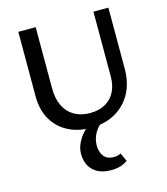

<svg xmlns="http://www.w3.org/2000/svg" viewBox="-135 -761 1001 1153"><g transform="rotate(-15 366.0 -184.5)"><path d="M360 12Q279 12 217.5 -21Q156 -54 122 -114Q88 -174 88 -256V-658H196V-278Q196 -214 218 -168.5Q240 -123 281.5 -99Q323 -75 379 -75Q435 -75 474.5 -97.5Q514 -120 534.5 -160.5Q555 -201 555 -254V-658H648V-278Q648 -190 612 -125Q576 -60 511.5 -24Q447 12 360 12ZM414 289Q341 289 301.5 251Q262 213 262 147Q262 99 297 48Q332 -3 411 -44L447 -17Q405 12 385.5 48.5Q366 85 366 124Q366 162 385.5 189.5Q405 217 449 217Q460 217 471 214.5Q482 212 492 207L516 259Q494 274 469.5 281.5Q445 289 414 289Z"/></g></svg>

Font: Ysabeau Office SemiBold
Style: Regular
Weight: 600
Designer: Christian Thalmann (Catharsis Fonts)
Version: Version 2.001;gftools[0.9.30]; featfreeze: tnum,lnum,ss02